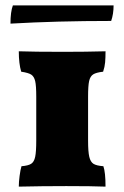

<svg xmlns="http://www.w3.org/2000/svg" viewBox="-20 -693 463 715"><path d="M60 -74Q85 -76 96 -83Q107 -90 111 -109Q115 -128 115 -170V-333Q115 -374 111 -391Q107 -408 96.5 -415Q86 -422 59 -426Q50 -456 50 -502Q106 -500 216 -500Q301 -500 373 -502Q373 -478 371.5 -461Q370 -444 364 -426Q338 -423 327 -416Q316 -409 312 -391.5Q308 -374 308 -333V-170Q308 -128 312.5 -109Q317 -90 328 -83Q339 -76 365 -74Q373 -51 373 2Q323 0 227 0Q136 0 50 2Q50 -15 53 -38Q56 -61 60 -74ZM28 -673H403Q403 -641 394 -615Q191 -615 19 -605Q19 -649 28 -673Z"/></svg>

Font: Vollkorn SC Black
Style: Regular
Weight: 900
Designer: Friedrich Althausen
Foundry: Friedrich Althausen
Version: Version 4.015